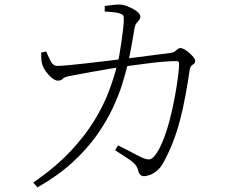

<svg xmlns="http://www.w3.org/2000/svg" viewBox="-20 -776 1040 836"><path d="M606 -9Q598 -9 591.5 -14.5Q585 -20 582 -33Q577 -52 563.5 -65Q550 -78 529 -91Q508 -104 481 -122L494 -143Q512 -134 533.5 -123Q555 -112 573 -102.5Q591 -93 600 -89Q620 -81 630.5 -82Q641 -83 652 -96Q672 -120 689 -162Q706 -204 719 -254Q732 -304 741 -353Q750 -402 755 -441Q760 -480 760 -499Q760 -510 748 -510Q726 -510 694 -507.5Q662 -505 627.5 -500.5Q593 -496 562.5 -492Q532 -488 511 -485Q486 -481 451.5 -475.5Q417 -470 382.5 -463.5Q348 -457 320.5 -452Q293 -447 282 -445Q259 -440 252.5 -432.5Q246 -425 232 -425Q220 -425 205.5 -437Q191 -449 180 -464.5Q169 -480 166 -489Q161 -502 160 -518Q159 -534 159 -547L181 -552Q189 -533 200 -511Q211 -489 230 -489Q246 -489 282.5 -492.5Q319 -496 367.5 -501.5Q416 -507 468.5 -513.5Q521 -520 571 -526Q621 -532 660.5 -537.5Q700 -543 720 -545Q734 -547 741 -552Q748 -557 753.5 -562Q759 -567 766 -567Q772 -567 783 -561Q794 -555 804.5 -545.5Q815 -536 822.5 -527Q830 -518 830 -512Q830 -503 825 -499Q820 -495 814 -490Q808 -485 806 -472Q797 -412 787 -357.5Q777 -303 764 -253.5Q751 -204 733.5 -158.5Q716 -113 693 -71Q682 -49 666 -35Q650 -21 634.5 -15Q619 -9 606 -9ZM125 19Q223 -49 287 -117.5Q351 -186 391 -251.5Q431 -317 453.5 -377Q476 -437 489 -488Q494 -505 499 -532.5Q504 -560 508.5 -591.5Q513 -623 516 -649.5Q519 -676 519 -689Q520 -703 516.5 -708.5Q513 -714 500 -718Q487 -722 468 -723.5Q449 -725 436 -726V-750Q451 -752 471 -754.5Q491 -757 503 -756Q515 -756 530 -750.5Q545 -745 559 -737.5Q573 -730 582 -721Q591 -712 591 -704Q591 -695 586 -689.5Q581 -684 574.5 -675.5Q568 -667 565 -649Q562 -631 557 -601.5Q552 -572 546 -542Q540 -512 535 -492Q527 -458 512 -409.5Q497 -361 470 -303.5Q443 -246 400 -185.5Q357 -125 294 -67.5Q231 -10 143 40Z"/></svg>

Font: Noto Serif JP ExtraLight ExtraLight
Style: Regular
Weight: 250
Version: Version 2.003-H1;hotconv 1.1.1;makeotfexe 2.6.0